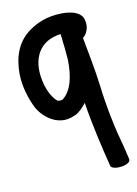

<svg xmlns="http://www.w3.org/2000/svg" viewBox="-109 -527 592 827"><g transform="rotate(-15 186.5 -113.5)"><path d="M7 -259C3 -202 17 -144 34 -102C51 -64 107 2 185 -24C192 -26 198 -28 205 -32C221 -42 233 -53 246 -67C253 35 268 138 282 225C292 248 376 243 368 214C366 199 365 193 360 160C344 77 332 -23 329 -118C326 -197 318 -268 311 -339C329 -350 344 -377 340 -406L338 -418C329 -449 290 -462 249 -465C187 -469 141 -455 101 -431C40 -395 13 -332 7 -259ZM97 -187C77 -293 119 -366 201 -378C208 -379 215 -380 222 -380V-394V-391C222 -384 222 -373 223 -358C223 -347 223 -335 224 -317V-265C219 -191 200 -132 157 -105C150 -104 146 -103 136 -106C119 -120 104 -153 97 -187Z"/></g></svg>

Font: Stray Cat
Style: Blk
Weight: 900
Version: Version 1.0